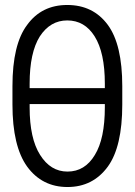

<svg xmlns="http://www.w3.org/2000/svg" viewBox="-20 -739 541 771"><path d="M413 -70Q353 12 251 12Q149 12 89 -70Q30 -152 30 -319V-393Q30 -561 89 -639Q147 -719 250 -719Q354 -719 413 -639Q471 -560 471 -393V-319Q471 -150 413 -70ZM360 -593Q320 -657 250 -657Q182 -657 140 -593Q99 -528 99 -403V-385H401V-403Q401 -528 360 -593ZM99 -321V-308Q99 -183 141 -117Q183 -50 251 -50Q321 -50 361 -117Q401 -182 401 -308V-321Z"/></svg>

Font: Sinter Normal
Style: Regular
Weight: 350
Foundry: Adobe & rsms
Version: Version 1.000